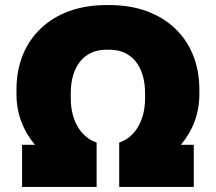

<svg xmlns="http://www.w3.org/2000/svg" viewBox="-20 -737 851 757"><path d="M361 0V-175C302 -194 259 -258 259 -349V-369C259 -477 313 -541 399 -541H412C498 -541 552 -477 552 -369V-349C552 -258 509 -194 450 -175V0H744V-166H693C739 -220 766 -288 766 -365V-385C766 -583 627 -717 413 -717H398C184 -717 45 -583 45 -385V-365C45 -288 72 -220 118 -166H67V0Z"/></svg>

Font: Fixel Display Black
Style: Italic
Weight: 900
Italic angle: -10°
Designer: AlfaBravo + MacPaw
Foundry: Kyrylo Tkachov, Marchela Mozhyna, Serhii Makarenko, Maria Weinstein, Zakhar Kryvoshyya
Version: Version 1.210;Glyphs 3.2 (3217)